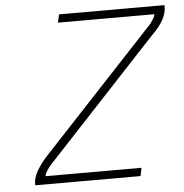

<svg xmlns="http://www.w3.org/2000/svg" viewBox="-51 -749 767 799"><g transform="rotate(-5 332.5 -350.0)"><path d="M225 -700H665Q670 -644 602 -579L140 -83Q129 -71 120.5 -58.5Q112 -46 110 -34H511L504 0H64Q63 -30 80.5 -60Q98 -90 126 -120L600 -628Q608 -639 613.5 -648Q619 -657 620 -666H217Z"/></g></svg>

Font: Panefresco 1wt
Style: Italic
Weight: 250
Version: Version 1.000